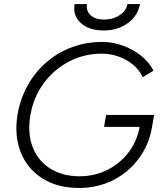

<svg xmlns="http://www.w3.org/2000/svg" viewBox="-20 -920 807 952"><path d="M373 12Q266 12 191 -35Q116 -82 83 -164.5Q50 -247 67 -353Q81 -432 118 -498Q155 -564 211 -612Q267 -660 337 -686Q407 -712 486 -712Q540 -712 590.5 -693.5Q641 -675 680.5 -643Q720 -611 741 -570L688 -537Q672 -572 640.5 -598.5Q609 -625 568.5 -639.5Q528 -654 485 -654Q397 -654 321.5 -614.5Q246 -575 195.5 -505.5Q145 -436 130 -345Q116 -258 142 -190.5Q168 -123 228.5 -84.5Q289 -46 375 -46Q449 -46 512 -77.5Q575 -109 617.5 -164.5Q660 -220 672 -291H496L506 -350H744L734 -291Q719 -202 668 -133.5Q617 -65 540.5 -26.5Q464 12 373 12ZM494 -769Q421 -769 380.5 -806Q340 -843 350 -900H411Q406 -866 429.5 -844.5Q453 -823 495 -823Q541 -823 573.5 -845Q606 -867 612 -900H674Q664 -842 614 -805.5Q564 -769 494 -769Z"/></svg>

Font: Figtree Light
Style: Italic
Weight: 300
Italic angle: -9.5°
Foundry: Erik Kennedy
Version: Version 2.001; ttfautohint (v1.8.4.7-5d5b);gftools[0.9.27]